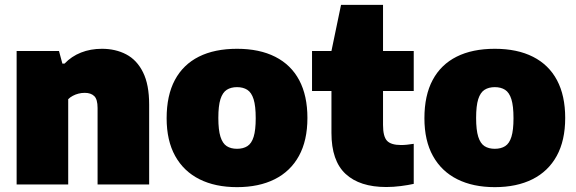

<svg xmlns="http://www.w3.org/2000/svg" viewBox="-20 -760 2375 791"><path d="M48.5 0V-550H223L237 -498H246Q274.5 -528 313.8 -543.5Q353 -559 400 -559Q456 -559 500 -536Q544 -513 569.2 -462.2Q594.5 -411.5 594.5 -329V0H382V-315Q382 -351 368.2 -364.2Q354.5 -377.5 329 -377.5Q315.5 -377.5 303 -374.2Q290.5 -371 279.8 -365.2Q269 -359.5 261 -351.5V0Z M956.5 11Q867 11 802 -21.5Q737 -54 701.8 -117.2Q666.5 -180.5 666.5 -273Q666.5 -367 700.5 -430.5Q734.5 -494 799.2 -526.5Q864 -559 956.5 -559Q1049 -559 1114 -526Q1179 -493 1212.8 -429.5Q1246.5 -366 1246.5 -274Q1246.5 -181 1211.5 -117.5Q1176.5 -54 1111.5 -21.5Q1046.5 11 956.5 11ZM956.5 -147Q982 -147 999.2 -158Q1016.5 -169 1025 -196.5Q1033.5 -224 1033.5 -273Q1033.5 -323.5 1024.8 -351.2Q1016 -379 998.8 -390Q981.5 -401 956.5 -401Q931.5 -401 914.2 -390Q897 -379 888.2 -351.5Q879.5 -324 879.5 -274Q879.5 -224.5 888.2 -196.8Q897 -169 914 -158Q931 -147 956.5 -147Z M1571.5 10.5Q1462 10.5 1403.8 -43.5Q1345.5 -97.5 1345.5 -212.5V-550L1385 -740H1558V-245.5Q1558 -197.5 1574.5 -180Q1591 -162.5 1632.5 -162.5Q1644 -162.5 1656.5 -163.8Q1669 -165 1684.5 -167.5V-2.5Q1662.5 2.5 1631.5 6.5Q1600.5 10.5 1571.5 10.5ZM1265.5 -385V-550H1684.5V-385Z M2018.5 11Q1929 11 1864 -21.5Q1799 -54 1763.8 -117.2Q1728.5 -180.5 1728.5 -273Q1728.5 -367 1762.5 -430.5Q1796.5 -494 1861.2 -526.5Q1926 -559 2018.5 -559Q2111 -559 2176 -526Q2241 -493 2274.8 -429.5Q2308.5 -366 2308.5 -274Q2308.5 -181 2273.5 -117.5Q2238.5 -54 2173.5 -21.5Q2108.5 11 2018.5 11ZM2018.5 -147Q2044 -147 2061.2 -158Q2078.5 -169 2087 -196.5Q2095.5 -224 2095.5 -273Q2095.5 -323.5 2086.8 -351.2Q2078 -379 2060.8 -390Q2043.5 -401 2018.5 -401Q1993.5 -401 1976.2 -390Q1959 -379 1950.2 -351.5Q1941.5 -324 1941.5 -274Q1941.5 -224.5 1950.2 -196.8Q1959 -169 1976 -158Q1993 -147 2018.5 -147Z"/></svg>

Font: Encode Sans Condensed Thin Black
Style: Regular
Weight: 900
Version: Version 3.002